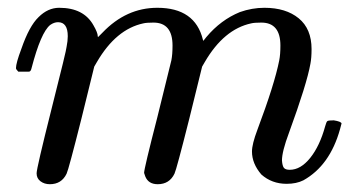

<svg xmlns="http://www.w3.org/2000/svg" viewBox="-20 -462 918 493"><path d="M108 11Q94 11 84 3.5Q74 -4 74 -17Q74 -30 112 -181Q151 -335 151 -342Q154 -357 154 -369Q154 -405 129 -405Q119 -405 109 -398Q85 -379 61 -287Q61 -286 60 -283.5Q59 -281 58.5 -280.5Q58 -280 57 -279Q56 -278 53.5 -278Q51 -278 49 -278Q47 -278 41 -278H27Q21 -284 21 -287Q21 -300 35 -337Q55 -395 79 -418Q103 -442 132 -442Q195 -442 220 -397Q231 -378 231 -369Q231 -367 232 -367L243 -378Q304 -442 384 -442Q481 -442 501 -360L502 -357L510 -367Q547 -411 596 -431Q627 -442 659 -442Q714 -442 747 -415Q780 -388 780 -336Q780 -313 777 -298Q768 -247 722 -121Q704 -73 704 -50Q705 -36 709 -31Q713 -26 724 -26Q752 -26 776.5 -56.5Q801 -87 815 -138Q818 -149 820.5 -151Q823 -153 837 -153Q856 -150 857 -145Q857 -144 853 -130Q827 -37 759 1Q741 10 716 10Q678 10 651 -14Q627 -42 627 -73Q627 -92 641 -129Q685 -246 697 -307Q700 -322 700 -345Q700 -404 651 -404Q633 -404 625 -402Q555 -387 506 -303L499 -291L466 -157Q433 -26 428 -16Q415 11 385 11Q361 11 353 -9L350 -18Q350 -29 384 -161L420 -307Q423 -322 423 -345Q423 -404 374 -404Q356 -404 348 -402Q278 -387 229 -303L222 -291L189 -157Q156 -26 151 -16Q138 11 108 11Z"/></svg>

Font: MathJax_Math
Style: Regular
Weight: 400
Version: Version 1.1